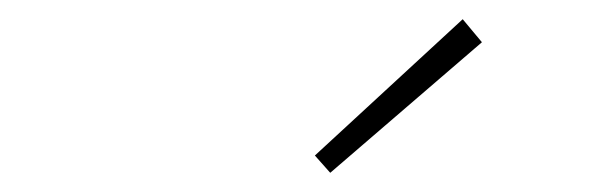

<svg xmlns="http://www.w3.org/2000/svg" viewBox="-20 -760 640 200"><path d="M324 -580 308 -598 462 -740 482 -716Z"/></svg>

Font: TypoPRO Source Code Pro
Style: Italic
Weight: 200
Italic angle: -11°
Monospace: yes
Designer: Paul D. Hunt, Teo Tuominen
Foundry: Adobe Systems Incorporated
Version: Version 1.030;PS 1.0;hotconv 1.0.84;makeotf.lib2.5.63406